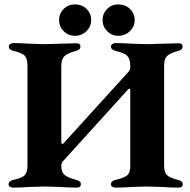

<svg xmlns="http://www.w3.org/2000/svg" viewBox="-20 -851 867 874"><path d="M19 0ZM19 -11Q19 -27 40 -32Q79 -40 92 -53Q105 -66 105 -97V-551Q105 -584 93 -597Q81 -610 42 -619Q20 -624 20 -640Q20 -646 26.5 -650.5Q33 -655 40 -655Q77 -655 116 -652Q164 -650 182 -650Q199 -650 251 -652Q305 -654 328 -654Q346 -654 346 -640Q346 -631 341 -626.5Q336 -622 325 -619Q285 -608 272 -594Q259 -580 259 -550V-211Q259 -195 263 -195Q267 -195 274 -204L563 -522Q573 -532 573 -544V-554Q572 -584 559 -597Q546 -610 507 -619Q485 -624 485 -640Q485 -646 491.5 -650.5Q498 -655 505 -655Q542 -655 581 -652Q629 -650 649 -650Q667 -650 717 -652Q769 -654 793 -654Q811 -654 811 -640Q811 -631 806 -626.5Q801 -622 790 -619Q751 -608 739 -594.5Q727 -581 727 -550V-98Q727 -68 739 -55Q751 -42 790 -32Q802 -29 807 -24.5Q812 -20 812 -12Q812 3 793 3Q757 3 716 0Q664 -2 647 -2Q629 -2 581 0Q542 3 505 3Q497 3 491 -1Q485 -5 485 -11Q485 -28 506 -32Q545 -41 559 -53Q573 -65 573 -95V-440Q573 -446 570.5 -447Q568 -448 564 -445L272 -123Q264 -115 261.5 -109.5Q259 -104 259 -96Q259 -68 273 -55.5Q287 -43 327 -32Q338 -29 343 -25Q348 -21 348 -12Q348 3 330 3Q294 3 253 0Q201 -2 182 -2Q163 -2 115 0Q76 3 39 3Q31 3 25 -1Q19 -5 19 -11ZM249 -759Q249 -790 270 -810.5Q291 -831 321 -831Q353 -831 374 -810.5Q395 -790 395 -759Q395 -730 373.5 -709Q352 -688 321 -688Q291 -688 270 -709Q249 -730 249 -759ZM447 -759Q447 -790 468 -810.5Q489 -831 518 -831Q550 -831 571.5 -810.5Q593 -790 593 -759Q593 -730 571 -709Q549 -688 518 -688Q489 -688 468 -709Q447 -730 447 -759Z"/></svg>

Font: EB Garamond
Style: Bold
Weight: 700
Designer: Georg Duffner and Octavio Pardo
Foundry: Georg Duffner
Version: Version 1.000; ttfautohint (v1.6)